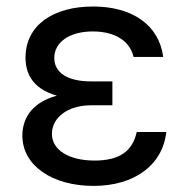

<svg xmlns="http://www.w3.org/2000/svg" viewBox="-20 -573 586 602"><path d="M332.4 -317.8H266C188.6 -317.8 150.2 -346.9 150.2 -391.3C150.2 -440.3 197.4 -474.4 271 -474.4C342.7 -474.4 387.8 -442.8 398.8 -394.5H491.8C478.7 -493.6 396.3 -552.6 271.7 -552.6C146 -552.6 60 -493.3 60 -392.4C60 -347.7 78.1 -295.5 158.4 -273.1C72.1 -249.6 50.1 -193.5 50.1 -147.7C50.1 -53.3 144.9 9.9 273.1 9.9C402 9.9 490.1 -55.8 501.4 -159.1H408.7C395.2 -98.7 354.8 -69.6 276.3 -69.6C195.3 -69.6 142.8 -103.3 142.8 -153.1C142.8 -203.8 191.4 -242.9 266 -242.9H332.4Z"/></svg>

Font: Margiela Sans Text
Style: Regular
Weight: 400
Designer: Stefan Endress, Andreas Faust
Version: Version 1.100;FEAKit 1.0